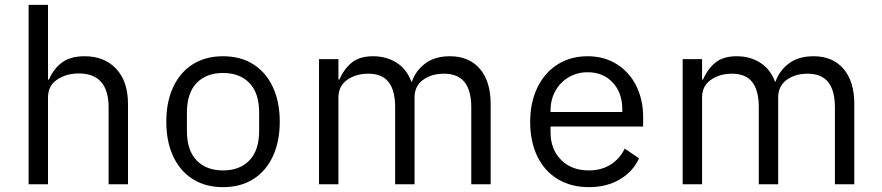

<svg xmlns="http://www.w3.org/2000/svg" viewBox="-20 -760 3640 792"><path d="M98 -740H178V-432H182Q201 -476 235.5 -502Q270 -528 329 -528Q411 -528 459.5 -476Q508 -424 508 -331V0H428V-317Q428 -387 397 -422Q366 -457 306 -457Q253 -457 215.5 -431.5Q178 -406 178 -358V0H98Z M666 -258Q666 -340 694.5 -401Q723 -462 775.5 -495Q828 -528 900 -528Q972 -528 1024.5 -495Q1077 -462 1105.5 -401Q1134 -340 1134 -258Q1134 -176 1105.5 -115Q1077 -54 1024.5 -21Q972 12 900 12Q828 12 775.5 -21Q723 -54 694.5 -115Q666 -176 666 -258ZM1049 -221V-295Q1049 -376 1009 -417.5Q969 -459 900 -459Q831 -459 791 -417.5Q751 -376 751 -295V-221Q751 -140 791 -98.5Q831 -57 900 -57Q969 -57 1009 -98.5Q1049 -140 1049 -221Z M1296 -516H1376V-432H1380Q1400 -477 1432 -502.5Q1464 -528 1519 -528Q1573 -528 1615 -502Q1657 -476 1677 -423H1679Q1695 -469 1734.5 -498.5Q1774 -528 1836 -528Q1915 -528 1959.5 -476Q2004 -424 2004 -331V0H1924V-317Q1924 -386 1896.5 -421Q1869 -456 1811 -456Q1760 -456 1725 -430.5Q1690 -405 1690 -358V0H1610V-317Q1610 -387 1583 -421.5Q1556 -456 1499 -456Q1448 -456 1412 -430.5Q1376 -405 1376 -358V0H1296Z M2167 -257Q2167 -338 2197 -399.5Q2227 -461 2280.5 -494.5Q2334 -528 2404 -528Q2472 -528 2524 -495.5Q2576 -463 2604.5 -406Q2633 -349 2633 -276V-238H2251V-214Q2251 -145 2294 -101Q2337 -57 2409 -57Q2460 -57 2498 -80.5Q2536 -104 2557 -147L2616 -107Q2592 -53 2537.5 -20.5Q2483 12 2409 12Q2336 12 2281 -21Q2226 -54 2196.5 -115Q2167 -176 2167 -257ZM2251 -305V-298H2547V-309Q2547 -377 2507.5 -419.5Q2468 -462 2404 -462Q2361 -462 2326 -441.5Q2291 -421 2271 -385Q2251 -349 2251 -305Z M2796 -516H2876V-432H2880Q2900 -477 2932 -502.5Q2964 -528 3019 -528Q3073 -528 3115 -502Q3157 -476 3177 -423H3179Q3195 -469 3234.5 -498.5Q3274 -528 3336 -528Q3415 -528 3459.5 -476Q3504 -424 3504 -331V0H3424V-317Q3424 -386 3396.5 -421Q3369 -456 3311 -456Q3260 -456 3225 -430.5Q3190 -405 3190 -358V0H3110V-317Q3110 -387 3083 -421.5Q3056 -456 2999 -456Q2948 -456 2912 -430.5Q2876 -405 2876 -358V0H2796Z"/></svg>

Font: iA Writer Quattro V
Style: Regular
Weight: 400
Designer: Mike Abbink, Paul van der Laan, Pieter van Rosmalen, Oliver Reichenstein
Foundry: Information Architects Inc.
Version: Version 2.000